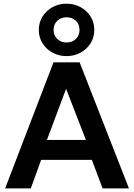

<svg xmlns="http://www.w3.org/2000/svg" viewBox="-20 -1046 744 1066"><path d="M8.5 0 277 -700H422L696 0H549.5L490 -158.5H208.5L151 0ZM240.5 -269H457L347 -553ZM349.5 -734.5Q307 -734.5 272 -753.5Q237 -772.5 216.2 -805.5Q195.5 -838.5 195.5 -880Q195.5 -921.5 216.2 -954.5Q237 -987.5 272 -1006.5Q307 -1025.5 349.5 -1025.5Q392 -1025.5 427 -1006.5Q462 -987.5 482.8 -954.5Q503.5 -921.5 503.5 -880Q503.5 -838.5 482.8 -805.5Q462 -772.5 427 -753.5Q392 -734.5 349.5 -734.5ZM349.5 -810Q381.5 -810 401.5 -829.8Q421.5 -849.5 421.5 -880Q421.5 -911 401.5 -930.5Q381.5 -950 349.5 -950Q318.5 -950 298 -930.5Q277.5 -911 277.5 -880Q277.5 -849.5 298 -829.8Q318.5 -810 349.5 -810Z"/></svg>

Font: Geologica EX Med
Style: Regular
Weight: 500
Designer: Sindre Bremnes, Frode Helland
Foundry: Monokrom Skriftforlag AS
Version: Version 1.010;gftools[0.9.28]